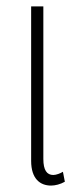

<svg xmlns="http://www.w3.org/2000/svg" viewBox="-20 -568 243 598"><path d="M139 10C152 10 168 6 182 -2L176 -33C168 -28 155 -23 146 -23C126 -23 115 -38 115 -73V-548H77V-67C77 -11 105 10 139 10Z"/></svg>

Font: Noto Sans Thai ExtCond ExtLt
Style: Regular
Weight: 200
Width: 2
Designer: Monotype Design Team
Foundry: Monotype Imaging Inc.
Version: Version 2.002